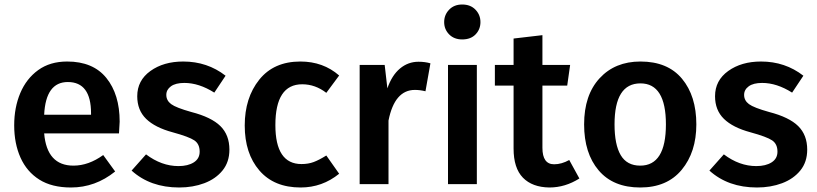

<svg xmlns="http://www.w3.org/2000/svg" viewBox="-20 -817 3627 852"><path d="M295 15Q210 15 154.5 -20Q99 -55 71 -117.5Q43 -180 43 -261Q43 -340 70 -404Q97 -468 149.5 -506Q202 -544 278 -544Q393 -544 452 -471Q511 -398 511 -277L508 -225H176Q188 -82 306 -82Q373 -82 438 -129L491 -56Q403 15 295 15ZM384 -308V-314Q384 -453 281 -453Q183 -453 176 -308Z M775 15Q647 15 564 -60L628 -132Q697 -80 772 -80Q814 -80 840 -96.5Q866 -113 866 -144Q866 -178 842.5 -194Q819 -210 746 -230Q668 -251 628.5 -289.5Q589 -328 589 -390Q589 -460 647.5 -502Q706 -544 793 -544Q900 -544 981 -481L931 -406Q863 -449 798 -449Q759 -449 738.5 -434Q718 -419 718 -396Q718 -371 739.5 -355Q761 -339 829 -320Q918 -297 958 -257.5Q998 -218 998 -153Q998 -98 967.5 -60.5Q937 -23 886.5 -4Q836 15 775 15Z M1314 15Q1196 15 1131 -60.5Q1066 -136 1066 -260Q1066 -383 1130.5 -463.5Q1195 -544 1313 -544Q1414 -544 1485 -482L1428 -405Q1379 -443 1321 -443Q1202 -443 1202 -262Q1202 -89 1318 -89Q1348 -89 1372 -98Q1396 -107 1428 -127L1485 -46Q1410 15 1314 15Z M1704 0H1576V-529H1687L1699 -425Q1719 -483 1755 -513Q1791 -543 1837 -543Q1866 -543 1890 -536L1868 -412Q1844 -418 1821 -418Q1731 -418 1704 -282Z M2031 -642Q1995 -642 1973 -664.5Q1951 -687 1951 -719Q1951 -751 1973 -774Q1995 -797 2031 -797Q2068 -797 2090 -774Q2112 -751 2112 -719Q2112 -687 2090.5 -664.5Q2069 -642 2031 -642ZM2096 0H1968V-529H2096Z M2418 15Q2342 14 2300.5 -28.5Q2259 -71 2259 -158V-437H2176V-529H2259V-646L2387 -661V-529H2510L2497 -437H2387V-161Q2387 -88 2439 -88Q2472 -88 2506 -107L2551 -25Q2488 15 2418 15Z M2821 15Q2701 15 2636.5 -61Q2572 -137 2572 -265Q2572 -395 2640.5 -469.5Q2709 -544 2822 -544Q2943 -544 3006.5 -467.5Q3070 -391 3070 -265Q3070 -142 3005 -63.5Q2940 15 2821 15ZM2821 -82Q2935 -82 2935 -265Q2935 -447 2822 -447Q2707 -447 2707 -265Q2707 -175 2734.5 -128.5Q2762 -82 2821 -82Z M3339 15Q3211 15 3128 -60L3192 -132Q3261 -80 3336 -80Q3378 -80 3404 -96.5Q3430 -113 3430 -144Q3430 -178 3406.5 -194Q3383 -210 3310 -230Q3232 -251 3192.5 -289.5Q3153 -328 3153 -390Q3153 -460 3211.5 -502Q3270 -544 3357 -544Q3464 -544 3545 -481L3495 -406Q3427 -449 3362 -449Q3323 -449 3302.5 -434Q3282 -419 3282 -396Q3282 -371 3303.5 -355Q3325 -339 3393 -320Q3482 -297 3522 -257.5Q3562 -218 3562 -153Q3562 -98 3531.5 -60.5Q3501 -23 3450.5 -4Q3400 15 3339 15Z"/></svg>

Font: Trujillo Medium
Style: Regular
Weight: 500
Designer: Fira Sans original fonts by bBox Type GmbH, Carrois Corporate GbR, & Edenspiekermann AG / Changes by Cristiano Sobral
Foundry: Fira Sans original fonts by bBox Type GmbH, Carrois Corporate GbR, & Edenspiekermann AG / Changes by Cristiano Sobral
Version: Version 4.301;October 17, 2021;FontCreator 14.0.0.2814 64-bi